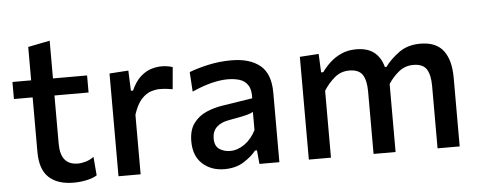

<svg xmlns="http://www.w3.org/2000/svg" viewBox="-48 -797 2303 925"><g transform="rotate(-5 1104.0 -334.0)"><path d="M274 12Q197 12 154.8 -26.8Q112.5 -65.5 112.5 -151V-414.5H22V-497H112.5V-658.5L218 -679.5V-497H383V-414.5H218V-180.5Q218 -78 302.5 -78Q320.5 -78 341.2 -84.2Q362 -90.5 379.5 -103.5L387 -13.5Q370 -2 338.8 5Q307.5 12 274 12Z M491.5 0V-497L583 -503L587 -405H597Q617 -449 642.5 -471.5Q668 -494 694.5 -501.8Q721 -509.5 744 -509.5Q756.5 -509.5 770.8 -507.5Q785 -505.5 797.5 -501L788 -395Q770.5 -398 756.5 -399.5Q742.5 -401 724.5 -401Q706 -401 682.5 -393.5Q659 -386 636.8 -361.8Q614.5 -337.5 598.5 -288V0Z M1003.5 10.5Q939.5 10.5 897.5 -27.8Q855.5 -66 855.5 -136.5Q855.5 -191.5 879.8 -224Q904 -256.5 941.5 -272.8Q979 -289 1018.5 -295L1166 -318Q1168 -359.5 1153.5 -381.5Q1139 -403.5 1113.5 -411.5Q1088 -419.5 1055.5 -419.5Q1021 -419.5 977.5 -408.8Q934 -398 883 -375L877 -470Q914 -484.5 968.5 -496.8Q1023 -509 1081.5 -509Q1170 -509 1219.8 -468.5Q1269.5 -428 1269.5 -336.5V0H1173L1167 -66H1157.5Q1136 -38.5 1097.2 -14Q1058.5 10.5 1003.5 10.5ZM1038.5 -74.5Q1074.5 -74.5 1108.2 -98.2Q1142 -122 1163.5 -164.5V-252.5Q1156.5 -248 1144.5 -244Q1132.5 -240 1109 -235Q1085.5 -230 1043 -222.5Q1006 -216 985 -195.8Q964 -175.5 964 -141Q964 -104.5 986.2 -89.5Q1008.5 -74.5 1038.5 -74.5Z M1412 0V-497L1503.5 -503L1507.5 -413.5H1518Q1534 -436.5 1557.5 -458.5Q1581 -480.5 1612.8 -495Q1644.5 -509.5 1685 -509.5Q1740 -509.5 1771.8 -484.2Q1803.5 -459 1816 -412H1823Q1849 -447.5 1891.2 -478.5Q1933.5 -509.5 1995 -509.5Q2071.5 -509.5 2106.5 -463.5Q2141.5 -417.5 2141.5 -332.5V0H2034.5V-301.5Q2034.5 -355.5 2016.8 -383Q1999 -410.5 1953 -410.5Q1913.5 -410.5 1883.5 -386.8Q1853.5 -363 1831.5 -329V0H1725V-301.5Q1725 -355.5 1707.2 -383Q1689.5 -410.5 1643 -410.5Q1602 -410.5 1571.5 -384.5Q1541 -358.5 1519 -323.5V0Z"/></g></svg>

Font: Heraclito Medium
Style: Regular
Weight: 500
Designer: Kostas Bartsokas (font) & Cristiano Sobral (main changes)
Foundry: Kostas Bartsokas (font) & Cristiano Sobral (main changes)
Version: Version 1.00;July 8, 2020;FontCreator 13.0.0.2655 64-bit